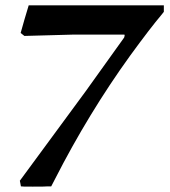

<svg xmlns="http://www.w3.org/2000/svg" viewBox="-20 -499 633 716"><path d="M57 -376Q57 -378 71 -425.5Q85 -473 87 -479H591V-455L584 -446Q540 -394 465 -291Q310 -76 185 169L171 196H159Q152 197 102 197Q58 197 58 196Q58 195 56 185L54 175L299 -158L443 -359Q446 -367 444 -370H254L71 -365Z"/></svg>

Font: MathJax_Fraktur
Style: Bold
Weight: 700
Version: Version 1.1